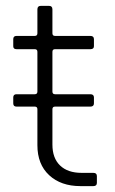

<svg xmlns="http://www.w3.org/2000/svg" viewBox="-20 -632 390 652"><path d="M297 0H253Q187 0 147 -37Q107 -74 107 -139V-261Q107 -270 98 -270H36Q25 -270 25 -281V-301Q25 -312 36 -312H98Q107 -312 107 -321V-456Q107 -465 98 -465H36Q25 -465 25 -475V-499Q25 -510 36 -510H98Q107 -510 107 -519V-600Q107 -612 118 -612H147Q158 -612 158 -600V-519Q158 -510 167 -510H287Q299 -510 299 -499V-475Q299 -465 287 -465H167Q158 -465 158 -456V-321Q158 -312 167 -312H287Q299 -312 299 -301V-281Q299 -270 287 -270H167Q158 -270 158 -261V-141Q158 -95 184 -70Q210 -45 257 -45H297Q309 -45 309 -34V-11Q309 0 297 0Z"/></svg>

Font: Rajdhani
Style: Regular
Weight: 400
Designer: Satya Rajpurohit, Jyotish Sonowal
Foundry: Indian Type Foundry
Version: Version 1.201;PS 1.0;hotconv 1.0.78;makeotf.lib2.5.61930; tt